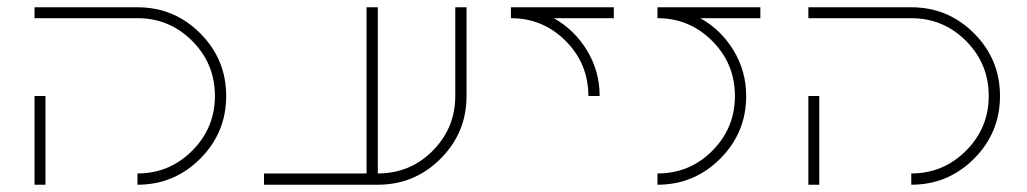

<svg xmlns="http://www.w3.org/2000/svg" viewBox="-20 -752 2824 528"><path d="M75 -732H358Q459 -732 530.5 -660.5Q602 -589 602 -488Q602 -387 530.5 -315.5Q459 -244 358 -244V-275Q446 -275 508.5 -337.5Q571 -400 571 -488Q571 -577 508.5 -639.5Q446 -702 358 -702H75ZM75 -488H105V-244H75Z M1232 -732H1263V-488Q1263 -387 1191.5 -315.5Q1120 -244 1019 -244H988H706V-275H988V-732H1019V-275Q1108 -275 1170 -337.5Q1232 -400 1232 -488Z M1385 -732H1668V-702H1503Q1560 -670 1594.5 -613Q1629 -556 1629 -488H1598Q1598 -577 1535.5 -639.5Q1473 -702 1385 -702Z M1788 -732H2071V-702H1906Q1963 -670 1997.5 -613Q2032 -556 2032 -488Q2032 -387 1960.5 -315.5Q1889 -244 1788 -244V-275Q1877 -275 1939 -337.5Q2001 -400 2001 -488Q2001 -577 1938.5 -639.5Q1876 -702 1788 -702Z M2203 -732H2486Q2587 -732 2658.5 -660.5Q2730 -589 2730 -488Q2730 -387 2658.5 -315.5Q2587 -244 2486 -244V-275Q2574 -275 2636.5 -337.5Q2699 -400 2699 -488Q2699 -577 2636.5 -639.5Q2574 -702 2486 -702H2203ZM2203 -488H2233V-244H2203Z"/></svg>

Font: Neo
Style: Regular
Weight: 400
Version: Version 1.1